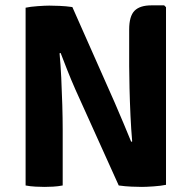

<svg xmlns="http://www.w3.org/2000/svg" viewBox="-20 -710 734 735"><path d="M78 -680.5Q96 -684.5 124.8 -686.5Q153.5 -688.5 168.5 -688.5Q183.5 -688.5 208 -687.5Q232.5 -686.5 257 -683L218.5 -509L208 -506Q212 -464.5 214.5 -412.2Q217 -360 218.5 -307.8Q220 -255.5 220 -214.5V0Q201.5 3.5 183.2 4.5Q165 5.5 150.5 5.5Q137 5.5 116.5 4.5Q96 3.5 78 0ZM269 -366.5Q252 -405 237.5 -441.8Q223 -478.5 212 -507.5L141.5 -589.5L257 -683L419 -317.5Q438 -274 454.5 -234.2Q471 -194.5 482.5 -166.5L559.5 -83L434.5 0ZM615.5 -682.5V-2.5Q597 1.5 568 3.5Q539 5.5 523.5 5.5Q508 5.5 483.8 4.5Q459.5 3.5 434.5 0L475 -165L486 -168.5Q482 -214 479.5 -268Q477 -322 475.8 -372.2Q474.5 -422.5 474.5 -457V-597Q474.5 -648 495 -668.8Q515.5 -689.5 559.5 -689.5H608.5Z"/></svg>

Font: Signika Negative Light
Style: Bold
Weight: 700
Version: Version 2.001